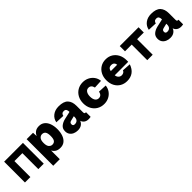

<svg xmlns="http://www.w3.org/2000/svg" viewBox="339 -1962 3523 3523"><g transform="rotate(-45 2100.0 -201.0)"><path d="M56 0V-540H544V0H403V-414H197V0Z M640 150V-540H806L810 -450Q832 -499 870.5 -525.5Q909 -552 968 -552Q1034 -552 1079 -516Q1124 -480 1147 -416.5Q1170 -353 1170 -270Q1170 -188 1147 -124Q1124 -60 1079 -24Q1034 12 968 12Q912 12 874 -9Q836 -30 810 -76V150ZM904 -134Q948 -134 971 -164.5Q994 -195 994 -270Q994 -345 971 -375.5Q948 -406 904 -406Q865 -406 837.5 -374Q810 -342 810 -270Q810 -198 837.5 -166Q865 -134 904 -134Z M1420 12Q1371 12 1330 -6Q1289 -24 1264.5 -59Q1240 -94 1240 -144Q1240 -212 1285.5 -250Q1331 -288 1400 -304L1550 -338Q1550 -377 1536.5 -400.5Q1523 -424 1484 -424Q1453 -424 1437 -406.5Q1421 -389 1418 -366L1244 -374Q1259 -455 1322.5 -503.5Q1386 -552 1480 -552Q1609 -552 1664.5 -493Q1720 -434 1720 -326V-158Q1720 -136 1727 -128Q1734 -120 1746 -120H1760V0Q1754 1 1739.5 3.5Q1725 6 1708 6Q1654 6 1620 -18.5Q1586 -43 1573 -84Q1559 -42 1520 -15Q1481 12 1420 12ZM1461 -108Q1502 -108 1526 -132Q1550 -156 1550 -204V-226L1460 -204Q1435 -198 1424.5 -186Q1414 -174 1414 -150Q1414 -108 1461 -108Z M2106 12Q2028 12 1967.5 -24Q1907 -60 1872.5 -123.5Q1838 -187 1838 -270Q1838 -353 1872.5 -416.5Q1907 -480 1967.5 -516Q2028 -552 2106 -552Q2172 -552 2227.5 -524.5Q2283 -497 2319 -447.5Q2355 -398 2362 -332L2196 -324Q2177 -406 2108 -406Q2064 -406 2039 -369.5Q2014 -333 2014 -270Q2014 -207 2039 -170.5Q2064 -134 2108 -134Q2179 -134 2196 -218L2362 -210Q2355 -144 2319.5 -94Q2284 -44 2228.5 -16Q2173 12 2106 12Z M2700 12Q2625 12 2565.5 -22.5Q2506 -57 2472 -120.5Q2438 -184 2438 -270Q2438 -353 2471.5 -416.5Q2505 -480 2564 -516Q2623 -552 2700 -552Q2777 -552 2836 -515.5Q2895 -479 2928.5 -414.5Q2962 -350 2962 -266V-226H2612Q2617 -183 2642.5 -158.5Q2668 -134 2705 -134Q2733 -134 2754 -147.5Q2775 -161 2783 -184L2950 -173Q2887 12 2700 12ZM2615 -331H2781Q2777 -367 2755 -386.5Q2733 -406 2698 -406Q2663 -406 2641.5 -386.5Q2620 -367 2615 -331Z M3230 0V-404H3056V-540H3544V-404H3371V0Z M3820 12Q3771 12 3730 -6Q3689 -24 3664.5 -59Q3640 -94 3640 -144Q3640 -212 3685.5 -250Q3731 -288 3800 -304L3950 -338Q3950 -377 3936.5 -400.5Q3923 -424 3884 -424Q3853 -424 3837 -406.5Q3821 -389 3818 -366L3644 -374Q3659 -455 3722.5 -503.5Q3786 -552 3880 -552Q4009 -552 4064.5 -493Q4120 -434 4120 -326V-158Q4120 -136 4127 -128Q4134 -120 4146 -120H4160V0Q4154 1 4139.5 3.5Q4125 6 4108 6Q4054 6 4020 -18.5Q3986 -43 3973 -84Q3959 -42 3920 -15Q3881 12 3820 12ZM3861 -108Q3902 -108 3926 -132Q3950 -156 3950 -204V-226L3860 -204Q3835 -198 3824.5 -186Q3814 -174 3814 -150Q3814 -108 3861 -108Z"/></g></svg>

Font: Geist Mono UltraBlack
Style: Regular
Weight: 900
Monospace: yes
Designer: Basement.studio, Andrés Briganti, Mateo Zaragoza
Foundry: Basement.studio, Vercel, Andrés Briganti, Guido Ferreyra, Mateo Zaragoza
Version: Version 1.400; ttfautohint (v1.8.4.7-5d5b)